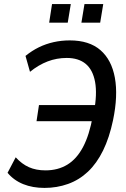

<svg xmlns="http://www.w3.org/2000/svg" viewBox="-20 -912 617 941"><path d="M198 9Q140 9 94 -9.5Q48 -28 17 -65L57 -141Q87 -108 122 -92.5Q157 -77 203 -77Q264 -77 310 -105Q356 -133 387 -191.5Q418 -250 435 -344L457 -318H159L171 -397H473L440 -361Q457 -451 446 -510.5Q435 -570 400 -599Q365 -628 307 -628Q258 -628 213.5 -611Q169 -594 127 -560L105 -638Q137 -664 171 -680.5Q205 -697 243 -705.5Q281 -714 322 -714Q417 -714 472 -666.5Q527 -619 543 -531Q559 -443 534 -323Q516 -237 485 -174Q454 -111 411 -70.5Q368 -30 313.5 -10.5Q259 9 198 9ZM379 -801 394 -892H486L471 -801ZM221 -801 235 -892H327L312 -801Z"/></svg>

Font: Nunito Sans 10pt Condensed SemiBold
Style: Italic
Weight: 600
Width: 3
Italic angle: -9°
Designer: Vernon Adams
Foundry: Vernon Adams
Version: Version 3.101;gftools[0.9.27]